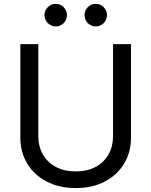

<svg xmlns="http://www.w3.org/2000/svg" viewBox="-20 -954 777 986"><path d="M369.1 11.7Q283.2 11.7 219 -22Q154.8 -55.7 119.6 -114.3Q84.5 -172.9 84.5 -247.6V-727.5H176.8V-254.9Q176.8 -202.1 200 -161.4Q223.1 -120.6 266.1 -97.2Q309.1 -73.7 369.1 -73.7Q428.7 -73.7 471.7 -97.2Q514.6 -120.6 537.6 -161.4Q560.5 -202.1 560.5 -254.9V-727.5H652.8V-247.6Q652.8 -172.9 617.7 -114.3Q582.5 -55.7 518.8 -22Q455.1 11.7 369.1 11.7ZM471.7 -818.4Q447.8 -818.4 430.9 -835.4Q414.1 -852.5 414.1 -876.5Q414.1 -900.4 430.9 -917.2Q447.8 -934.1 471.7 -934.1Q495.6 -934.1 512.5 -917.2Q529.3 -900.4 529.3 -876.5Q529.3 -852.5 512.5 -835.4Q495.6 -818.4 471.7 -818.4ZM266.6 -818.4Q242.7 -818.4 225.6 -835.4Q208.5 -852.5 208.5 -876.5Q208.5 -900.4 225.6 -917.2Q242.7 -934.1 266.6 -934.1Q290 -934.1 306.9 -917.2Q323.7 -900.4 323.7 -876.5Q323.7 -852.5 307.1 -835.4Q290.5 -818.4 266.6 -818.4Z"/></svg>

Font: Inter 17pt
Style: Regular
Weight: 400
Version: Version 4.001;git-66647c0bb